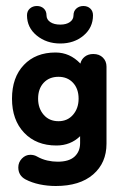

<svg xmlns="http://www.w3.org/2000/svg" viewBox="-20 -475 405 640"><path d="M166 145Q138 145 112 139.5Q86 134 65 123Q41 110 41 83Q41 66 53 53.5Q65 41 81 41Q94 41 104 47Q120 56 137.5 60Q155 64 172 64Q210 64 228.5 47Q247 30 247 2V-21Q215 10 168 10Q101 10 60.5 -32.5Q20 -75 20 -146Q20 -217 59.5 -258.5Q99 -300 165 -300Q213 -300 248 -263Q251 -277 262.5 -286Q274 -295 291 -295Q311 -295 323 -283Q335 -271 335 -253V4Q335 68 290.5 106.5Q246 145 166 145ZM175 -71Q205 -71 223.5 -92.5Q242 -114 242 -146Q242 -179 223.5 -199Q205 -219 175 -219Q144 -219 125.5 -199Q107 -179 107 -146Q107 -114 125.5 -92.5Q144 -71 175 -71ZM70 -424Q70 -438 79.5 -446.5Q89 -455 103 -455Q117 -455 126 -446.5Q135 -438 135 -424Q135 -410 147.5 -401.5Q160 -393 181 -393Q201 -393 213 -401.5Q225 -410 225 -424Q225 -438 234.5 -446.5Q244 -455 258 -455Q272 -455 281 -446.5Q290 -438 290 -424Q290 -383 258.5 -356.5Q227 -330 181 -330Q135 -330 102.5 -356.5Q70 -383 70 -424Z"/></svg>

Font: Dongle
Style: Bold
Weight: 700
Designer: Yanghee Ryu
Foundry: Yanghee Ryu
Version: Version 2.000